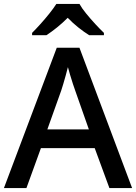

<svg xmlns="http://www.w3.org/2000/svg" viewBox="-20 -961 696 981"><path d="M539 0 464 -204H189L115 0H0L270 -717H386L655 0ZM364 -499Q360 -510 352.5 -532.5Q345 -555 338 -579Q331 -603 327 -618Q322 -598 315.5 -574.5Q309 -551 303 -531Q297 -511 293 -499L222 -300H434ZM386 -941Q398 -919 420.5 -891.5Q443 -864 467.5 -837.5Q492 -811 511 -793V-781H436Q410 -797 381 -820Q352 -843 326 -870Q299 -843 271 -820.5Q243 -798 217 -781H144V-793Q163 -812 186.5 -838Q210 -864 232 -891.5Q254 -919 268 -941Z"/></svg>

Font: Noto Sans Nag Mundari Medium
Style: Regular
Weight: 500
Version: Version 1.000